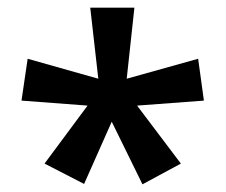

<svg xmlns="http://www.w3.org/2000/svg" viewBox="-20 -780 588 500"><path d="M330 -760H215L236 -575L52 -627L36 -518L208 -505L96 -354L199 -301L271 -463L351 -300L451 -354L337 -505L511 -518L496 -627L310 -575Z"/></svg>

Font: Noto Sans Kayah Li SemiBold
Style: Regular
Weight: 600
Designer: Monotype Design Team, Sérgio Martins
Foundry: Monotype Imaging Inc.
Version: Version 2.002